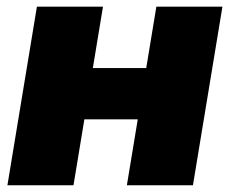

<svg xmlns="http://www.w3.org/2000/svg" viewBox="-20 -549 681 569"><path d="M471.2 -347.2 445.8 -195.3H172.4L197.8 -347.2ZM285.2 -529.3 197.8 0H2L89.4 -529.3ZM639.2 -529.3 551.8 0H356L443.4 -529.3Z"/></svg>

Font: Inter 24pt Black
Style: Italic
Weight: 900
Italic angle: -9.3988°
Designer: Rasmus Andersson
Foundry: rsms
Version: Version 4.001;git-66647c0bb